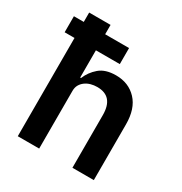

<svg xmlns="http://www.w3.org/2000/svg" viewBox="-172 -868 944 995"><g transform="rotate(30 300.0 -370.0)"><path d="M75 0V-588H16V-684H75V-740H203V-684H346V-588H203V-425H208Q225 -467 260.5 -497.5Q296 -528 359 -528Q435 -528 482.5 -477.5Q530 -427 530 -333V0H402V-315Q402 -427 305 -427Q285 -427 267 -422Q249 -417 234.5 -406.5Q220 -396 211.5 -381Q203 -366 203 -345V0Z"/></g></svg>

Font: IBM Plex Mono SmBld
Style: Regular
Weight: 600
Monospace: yes
Designer: Mike Abbink, Paul van der Laan, Pieter van Rosmalen
Foundry: Bold Monday
Version: Version 2.3